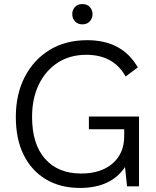

<svg xmlns="http://www.w3.org/2000/svg" viewBox="-20 -918 767 946"><path d="M418 -344H665V0H606L596 -95Q527 8 374 8Q278 8 207 -34Q136 -76 97 -154Q58 -232 58 -342Q58 -454 102 -539Q146 -624 224.5 -672Q303 -720 410 -720Q582 -720 659 -586L599 -541Q540 -648 405 -648Q325 -648 265 -609.5Q205 -571 171.5 -502Q138 -433 138 -342Q138 -208 202 -135.5Q266 -63 380 -63Q477 -63 534.5 -112.5Q592 -162 592 -247V-281H418ZM386 -798Q363 -798 349.5 -813Q336 -828 336 -848Q336 -869 349.5 -883.5Q363 -898 386 -898Q409 -898 422.5 -883.5Q436 -869 436 -848Q436 -828 422.5 -813Q409 -798 386 -798Z"/></svg>

Font: LivvicRegular
Style: Regular
Weight: 400
Designer: Jacques Le Bailly, Baron von Fonthausen
Version: Version 1.001; ttfautohint (v1.8.2)